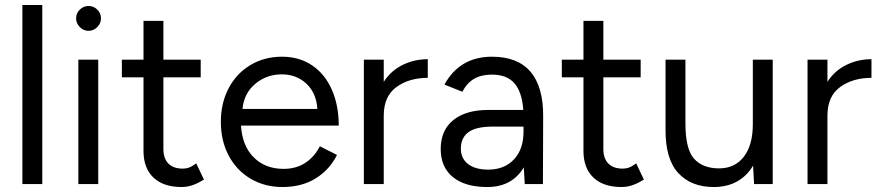

<svg xmlns="http://www.w3.org/2000/svg" viewBox="-20 -740 3535 772"><path d="M70 -720H150V0H70Z M295 -500H375V0H295ZM286 -666Q286 -687 301 -701.5Q316 -716 336 -716Q356 -716 371 -701.5Q386 -687 386 -666Q386 -646 371 -631Q356 -616 336 -616Q316 -616 301 -631Q286 -646 286 -666Z M557 -133V-429H470V-500H557V-656H637V-500H787V-429H637V-141Q637 -103 657 -82.5Q677 -62 715 -62Q728 -62 739.5 -66Q751 -70 769 -83L800 -18Q774 -2 753 5Q732 12 710 12Q637 12 597 -26Q557 -64 557 -133Z M868 -250Q868 -326 899.5 -385.5Q931 -445 987 -478.5Q1043 -512 1114 -512Q1183 -512 1234.5 -477.5Q1286 -443 1314 -380Q1342 -317 1342 -235H949Q954 -153 1000.5 -107Q1047 -61 1120 -61Q1171 -61 1208 -85.5Q1245 -110 1266 -152L1335 -117Q1305 -57 1249 -22.5Q1193 12 1116 12Q1044 12 987.5 -21.5Q931 -55 899.5 -114.5Q868 -174 868 -250ZM1256 -302Q1252 -366 1212 -403.5Q1172 -441 1113 -441Q1052 -441 1006.5 -403Q961 -365 955 -302Z M1443 -500H1523V-411Q1552 -456 1599 -479Q1646 -502 1700 -502V-427Q1625 -427 1574 -390Q1523 -353 1523 -275V0H1443Z M2086 -67Q2039 12 1939 12Q1850 12 1801 -28Q1752 -68 1752 -141Q1752 -216 1802.5 -257Q1853 -298 1944 -298H2084Q2079 -370 2048.5 -405Q2018 -440 1958 -440Q1916 -440 1887 -423.5Q1858 -407 1839 -371L1767 -400Q1829 -512 1958 -512Q2062 -512 2113.5 -451Q2165 -390 2164 -271L2163 0H2090ZM1943 -58Q2008 -58 2046.5 -99Q2085 -140 2085 -211V-231H1962Q1894 -231 1863.5 -208.5Q1833 -186 1833 -142Q1833 -103 1862 -80.5Q1891 -58 1943 -58Z M2326 -133V-429H2239V-500H2326V-656H2406V-500H2556V-429H2406V-141Q2406 -103 2426 -82.5Q2446 -62 2484 -62Q2497 -62 2508.5 -66Q2520 -70 2538 -83L2569 -18Q2543 -2 2522 5Q2501 12 2479 12Q2406 12 2366 -26Q2326 -64 2326 -133Z M3008 -74Q2983 -32 2943 -10Q2903 12 2850 12Q2759 12 2707 -44.5Q2655 -101 2656 -220V-500H2736V-244Q2736 -140 2771 -101.5Q2806 -63 2871 -63Q2935 -63 2971 -110Q3007 -157 3007 -241V-500H3087V0H3012Z M3227 -500H3307V-411Q3336 -456 3383 -479Q3430 -502 3484 -502V-427Q3409 -427 3358 -390Q3307 -353 3307 -275V0H3227Z"/></svg>

Font: Oak Sans
Style: Regular
Weight: 400
Designer: Erik Kennedy, Walven
Foundry: Erik Kennedy, Walven
Version: Version 1.000